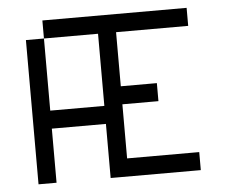

<svg xmlns="http://www.w3.org/2000/svg" viewBox="-45 -613 778 663"><g transform="rotate(-5 344.0 -281.0)"><path d="M125 -562.5H625V-500H375V-312.5H500V-250H375V-62.5H625V0H312.5V-187.5H125V0H62.5V-500H125V-250H312.5V-500H125Z"/></g></svg>

Font: Pixel Operator SC
Style: Regular
Weight: 400
Designer: Jayvee Enaguas (GrandChaos9000)
Foundry: The Grandoplex Project
Version: Version 1.4.1 (September 5, 2015)